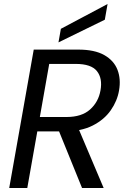

<svg xmlns="http://www.w3.org/2000/svg" viewBox="-20 -947 648 967"><path d="M486.1 -491.6Q497.1 -552.5 468.2 -588.8Q439.4 -625.1 361.2 -625.1H227.9L180.7 -357.7H314.5Q391.6 -357.7 433.7 -395.6Q475.9 -433.5 486.1 -491.6ZM149.9 -697.2H374.3Q456.5 -697.2 505.2 -669.6Q553.8 -641.9 571.7 -595.5Q589.6 -549.1 579.6 -491.6Q570.9 -439.2 537.9 -391.7Q504.9 -344.2 446.6 -314.6Q388.3 -285.1 301.7 -285.1H167.9L117.4 0H26.4ZM265.4 -315H368.7L502.1 0H393.3ZM286.6 -801.9 521.8 -926.8 507.9 -847.7 274.5 -733.5Z"/></svg>

Font: Poppins Variable
Style: Italic
Weight: 100
Italic angle: -10°
Designer: Jonny Pinhorn
Foundry: Indian Type Foundry
Version: Version 6.000